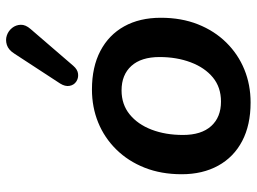

<svg xmlns="http://www.w3.org/2000/svg" viewBox="-124 -690 824 616"><g transform="rotate(-90 288.0 -382.0)"><path d="M267 10Q195 10 143.5 -17Q92 -44 64.5 -94Q37 -144 37 -211Q37 -277 58 -330Q79 -383 116.5 -421Q154 -459 203 -479Q252 -499 309 -499Q381 -499 432.5 -472Q484 -445 511.5 -395.5Q539 -346 539 -278Q539 -212 518 -159Q497 -106 459.5 -68Q422 -30 373 -10Q324 10 267 10ZM270 -85Q316 -85 347.5 -111Q379 -137 396 -182Q413 -227 413 -282Q413 -341 384.5 -372.5Q356 -404 306 -404Q261 -404 229 -378Q197 -352 180 -307.5Q163 -263 163 -207Q163 -148 191.5 -116.5Q220 -85 270 -85ZM385 -559Q373 -545 359 -543.5Q345 -542 334 -549.5Q323 -557 320.5 -571Q318 -585 328 -601L424 -748Q436 -767 452 -772Q468 -777 482.5 -772Q497 -767 506.5 -755Q516 -743 516.5 -727.5Q517 -712 503 -696Z"/></g></svg>

Font: Nunito ExtraLight
Style: Bold Italic
Weight: 700
Italic angle: -9°
Version: Version 3.602